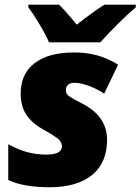

<svg xmlns="http://www.w3.org/2000/svg" viewBox="-20 -786 597 816"><path d="M435.1 -191.9Q435.1 -94.7 371.6 -42.5Q308.1 9.8 189 9.8Q80.6 9.8 15.1 -21V-172.9Q60.1 -148.4 98.6 -138.7Q137.2 -128.9 176.8 -128.9Q210 -128.9 226.6 -137.9Q243.2 -147 243.2 -163.1Q243.2 -180.2 230.5 -192.6Q217.8 -205.1 167 -233.9Q115.2 -262.2 91.6 -298.8Q67.9 -335.4 67.9 -388.2Q67.9 -472.2 127 -517.6Q186 -563 294.9 -563Q349.6 -563 394.5 -550.3Q439.5 -537.6 481.9 -511.2L422.9 -388.2Q390.6 -409.2 356.2 -421.6Q321.8 -434.1 296.9 -434.1Q259.8 -434.1 259.8 -400.9Q259.8 -386.7 275.1 -376Q290.5 -365.2 325.2 -348.1Q435.1 -293.5 435.1 -191.9ZM100.6 -766.1H230.5Q251.5 -747.6 306.2 -681.2Q374.5 -734.9 423.3 -766.1H557.1V-754.9Q491.2 -699.2 406.2 -606H188.5Q173.3 -640.6 145.8 -686.3Q118.2 -731.9 100.6 -754.9Z"/></svg>

Font: Open Sans Extrabold
Style: Italic
Weight: 800
Italic angle: -12°
Foundry: Ascender Corporation
Version: Version 1.10